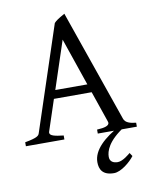

<svg xmlns="http://www.w3.org/2000/svg" viewBox="-93 -711 782 997"><g transform="rotate(-10 297.5 -213.0)"><path d="M201 -261 284 -512 370 -261ZM379 0H585V-21C555 -24 528 -31 521 -54L316 -643C280 -623 268 -614 259 -604L77 -54C73 -43 67 -33 0 -21V0H203V-21C157 -26 131 -32 131 -48C131 -50 131 -52 132 -54L186 -217H385L441 -54C442 -51 443 -48 443 -46C443 -31 422 -23 379 -21ZM536 146 524 128C518 133 483 164 456 164C432 164 414 154 414 129C414 101 428 48 523 -12L501 -21C411 27 351 83 351 146C351 183 366 217 427 217C465 217 515 174 536 146Z"/></g></svg>

Font: Temporarium
Style: Regular
Weight: 400
Version: Version 1.1